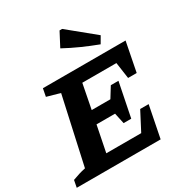

<svg xmlns="http://www.w3.org/2000/svg" viewBox="-236 -1070 1152 1219"><g transform="rotate(-30 340.0 -460.0)"><path d="M-28 0 -18 -52Q6 -61 30 -68.5Q54 -76 79 -81L187 -571L91 -598L102 -655H708L666 -441H603L586 -560H336L301 -380H438L485 -456H541L491 -207H435L418 -286H282L244 -96H500L571 -232H633L587 0ZM559 -713Q498 -736 439.5 -762Q381 -788 324 -819L377 -920H396L588 -763Z"/></g></svg>

Font: Piazzolla SC
Style: Bold Italic
Weight: 700
Italic angle: -11.3°
Designer: Juan Pablo del Peral
Foundry: Huerta Tipografica
Version: Version 1.330